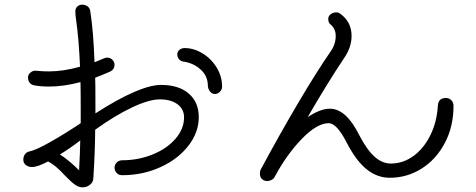

<svg xmlns="http://www.w3.org/2000/svg" viewBox="-20 -793 2040 823"><path d="M832 -291Q832 -225 787 -167.5Q742 -110 666.5 -76Q591 -42 504 -42Q489 -42 480 -51.5Q471 -61 471 -75Q471 -87 480.5 -96.5Q490 -106 504 -106Q573 -106 634.5 -131Q696 -156 732.5 -198.5Q769 -241 769 -290Q769 -325 741 -346Q713 -367 665 -367Q619 -367 546 -332.5Q473 -298 388 -237Q387 -130 380 -28Q379 -11 365 -0.5Q351 10 334 10Q317 10 300.5 -2Q284 -14 257 -42Q218 -85 186 -101Q141 -77 117 -77Q102 -77 91 -85.5Q80 -94 80 -108Q80 -123 87.5 -132.5Q95 -142 107 -144Q135 -150 196 -184.5Q257 -219 326 -265V-325Q326 -403 325 -441Q252 -422 192 -422Q149 -422 123 -428Q112 -431 106 -440Q100 -449 100 -461Q100 -473 110 -481.5Q120 -490 131 -490Q138 -490 158 -488Q168 -487 191 -487Q251 -487 323 -507Q318 -627 306 -709Q303 -727 303 -745Q303 -757 311.5 -765Q320 -773 332 -773Q345 -773 355 -766Q365 -759 367 -745Q381 -655 385 -526L426 -543Q432 -546 440 -546Q452 -546 461 -537.5Q470 -529 471 -516Q471 -496 452 -486Q410 -468 388 -460Q389 -428 389 -361V-307Q579 -429 671 -429Q746 -429 789 -392Q832 -355 832 -291ZM932 -422Q932 -409 922.5 -399.5Q913 -390 901 -390Q889 -390 880.5 -400.5Q872 -411 871 -425Q871 -467 840 -495Q809 -523 766 -529Q754 -531 747 -539.5Q740 -548 740 -560Q740 -572 749.5 -579.5Q759 -587 771 -587Q811 -587 848.5 -564Q886 -541 909 -503Q932 -465 932 -422ZM319 -63Q323 -138 324 -191Q277 -155 237 -131Q277 -105 319 -63Z M1924 -340Q1924 -251 1887 -180.5Q1850 -110 1787.5 -70.5Q1725 -31 1651 -31Q1597 -31 1552 -67Q1507 -103 1467 -180Q1424 -265 1389 -265Q1339 -265 1274 -198Q1209 -131 1158 -36Q1154 -27 1144.5 -22Q1135 -17 1125 -17Q1116 -17 1109 -21Q1094 -29 1094 -49Q1094 -60 1098 -67Q1178 -216 1258 -351.5Q1338 -487 1397 -572Q1419 -603 1419 -639Q1419 -669 1398 -687Q1387 -695 1387 -712Q1387 -724 1397.5 -732Q1408 -740 1421 -740Q1432 -740 1440 -733Q1487 -698 1487 -639Q1487 -592 1457 -547Q1382 -435 1299 -291Q1353 -327 1394 -327Q1429 -327 1460.5 -298.5Q1492 -270 1522 -210Q1554 -149 1586.5 -120.5Q1619 -92 1655 -92Q1708 -92 1752.5 -124.5Q1797 -157 1825 -214Q1853 -271 1857 -342Q1860 -373 1891 -373Q1905 -373 1914.5 -363.5Q1924 -354 1924 -340Z"/></svg>

Font: Tsukimi Rounded
Style: Regular
Weight: 400
Designer: Takashi Funayama
Foundry: Takashi Funayama
Version: Version 1.032; ttfautohint (v1.8.3)